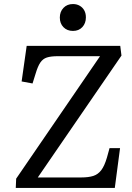

<svg xmlns="http://www.w3.org/2000/svg" viewBox="-20 -930 652 950"><path d="M581 -655 167 -52H382Q418 -52 441.5 -59.5Q465 -67 481 -88Q497 -109 509 -150L522 -197H574L548 0H58L60 -46L475 -652H267Q232 -652 212 -645.5Q192 -639 179.5 -620.5Q167 -602 156 -565L141 -517L87 -527L112 -703H575ZM276 -843Q276 -872 294 -891Q312 -910 341 -910Q360 -910 374.5 -901.5Q389 -893 397 -878.5Q405 -864 405 -844Q405 -815 387.5 -796Q370 -777 341 -777Q312 -777 294 -795.5Q276 -814 276 -843Z"/></svg>

Font: Literata 18pt
Style: Italic
Weight: 400
Italic angle: -2°
Designer: Latin by Veronika Burian and Jose Scaglione. Greek by Irene Vlachou. Cyrillic by Vera Evstafieva
Foundry: TypeTogether
Version: Version 3.103;gftools[0.9.29]